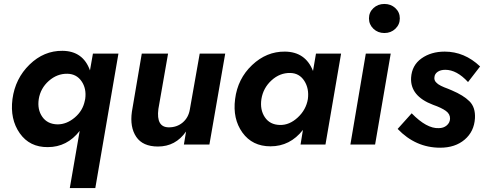

<svg xmlns="http://www.w3.org/2000/svg" viewBox="-20 -731 2448 971"><path d="M43 -230Q57 -334 129.5 -404.5Q202 -475 296 -474Q400 -473 435 -375L450 -460H579L462 220H333L383 -69Q319 13 222 13Q130 14 80 -57Q30 -128 43 -230ZM176 -230Q168 -177 194 -140Q220 -103 271 -102Q317 -102 358 -136.5Q399 -171 409 -222L411 -231Q418 -283 392.5 -320Q367 -357 321 -358Q269 -359 227 -322Q185 -285 176 -230Z M781 -180Q769 -87 834 -87Q875 -87 904 -111.5Q933 -136 940 -177L990 -460H1119L1039 0H910L921 -66Q868 10 779 10Q702 10 669 -39Q636 -88 647 -166L697 -460H830Z M1169 -230Q1182 -333 1255 -402Q1328 -471 1421 -470Q1525 -469 1563 -372L1578 -460H1705L1626 0H1500L1512 -74Q1447 9 1348 9Q1256 9 1206 -60.5Q1156 -130 1169 -230ZM1302 -230Q1294 -176 1319.5 -138Q1345 -100 1396 -99Q1444 -98 1486 -137Q1528 -176 1537 -230Q1544 -283 1519 -322Q1494 -361 1448 -362Q1395 -363 1353 -324.5Q1311 -286 1302 -230Z M1868.5 -585.5Q1846 -607 1846 -638Q1846 -669 1868.5 -690Q1891 -711 1924 -711Q1957 -711 1979.5 -690Q2002 -669 2002 -638Q2002 -607 1979.5 -585.5Q1957 -564 1924 -564Q1891 -564 1868.5 -585.5ZM1830 -460H1956L1877 0H1752Z M2062 -158Q2138 -80 2199 -83Q2223 -83 2239 -96.5Q2255 -110 2256 -130Q2257 -154 2235 -170Q2213 -186 2170 -201Q2054 -245 2059 -338Q2063 -401 2111.5 -435.5Q2160 -470 2229 -470Q2329 -470 2408 -395L2347 -316Q2290 -378 2232 -378Q2208 -378 2193 -367.5Q2178 -357 2177 -340Q2176 -333 2178 -326.5Q2180 -320 2185.5 -314.5Q2191 -309 2195.5 -305.5Q2200 -302 2210 -297Q2220 -292 2226.5 -289.5Q2233 -287 2246 -282Q2259 -277 2265 -274Q2324 -249 2354.5 -218.5Q2385 -188 2382 -133Q2378 -66 2330 -25Q2282 16 2206 16Q2082 16 1991 -79Z"/></svg>

Font: Jost* 600 Semi
Style: Italic
Weight: 600
Italic angle: -10°
Version: Version 3.500